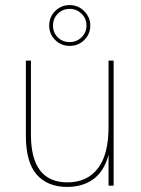

<svg xmlns="http://www.w3.org/2000/svg" viewBox="-20 -732 557 757"><path d="M82 -196V-493H102V-201Q102 -13 246 -13Q323 -13 365.5 -67.5Q408 -122 408 -232V-493H428V0H408V-122Q391 -57 348.5 -26Q306 5 245 5Q167 5 124.5 -44Q82 -93 82 -196ZM174 -631Q174 -665 197.5 -688.5Q221 -712 255 -712Q288 -712 312 -688Q336 -664 336 -631Q336 -598 312.5 -574.5Q289 -551 255 -551Q221 -551 197.5 -574.5Q174 -598 174 -631ZM321 -631Q321 -659 301.5 -678Q282 -697 255 -697Q227 -697 208 -678Q189 -659 189 -631Q189 -603 208 -584.5Q227 -566 255 -566Q282 -566 301.5 -585Q321 -604 321 -631Z"/></svg>

Font: Hanken Grotesk Thin
Style: Regular
Weight: 100
Designer: Alfredo Marco Pradil
Foundry: Hanken Design Co.
Version: Version 3.014